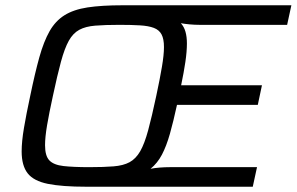

<svg xmlns="http://www.w3.org/2000/svg" viewBox="-20 -708 1125 728"><path d="M307.3 0Q215.1 0 161.4 -10.9Q107.6 -21.8 84.9 -50.9Q62.1 -80.1 62.1 -133.6Q62.1 -171.6 70.9 -223.2Q79.6 -274.9 94.5 -344Q112.4 -430.6 129.1 -490.7Q145.9 -550.8 168 -589.7Q190 -628.5 224.4 -650.1Q258.8 -671.7 312 -679.9Q365.3 -688 444.6 -688H1084.8L1068.7 -613.8H736.6Q718 -613.8 699 -615.6Q680.1 -617.3 665.7 -620Q678 -606.5 683.3 -587.5Q688.7 -568.5 688.7 -543.2Q688.7 -512.6 682.9 -473.3Q677.1 -434 666.8 -384.6H973.2L957.5 -310.4H651.1Q637.5 -247.8 624.3 -200.9Q611 -154 594 -121.6Q576.9 -89.2 550.8 -68Q566.2 -71.1 586.2 -72.7Q606.1 -74.2 624.8 -74.2H954.5L938.4 0ZM318.9 -74.2Q373.6 -74.2 410.5 -77.2Q447.4 -80.1 471.3 -93Q495.1 -105.9 511.6 -134.5Q528 -163.2 541.8 -214.1Q555.6 -265 572.4 -344Q586.4 -409.5 594 -454.8Q601.7 -500.1 601.7 -529.7Q601.7 -560.2 592.6 -577.4Q583.5 -594.6 563.4 -602.2Q543.2 -609.9 511.2 -611.8Q479.3 -613.8 433 -613.8Q378.4 -613.8 341.4 -610.8Q304.5 -607.9 280.7 -595Q256.8 -582.1 240.9 -553.5Q224.9 -524.8 211.1 -473.9Q197.3 -423 180.5 -344Q166.1 -278.1 158.4 -232.7Q150.8 -187.4 150.8 -157.3Q150.8 -117 167.2 -99.8Q183.7 -82.6 220.8 -78.4Q257.9 -74.2 318.9 -74.2Z"/></svg>

Font: Saira Thin
Style: Italic
Weight: 100
Italic angle: -12°
Designer: Hector Gatti with collaboration of the Omnibus-Type team
Foundry: Omnibus-Type
Version: Version 1.101